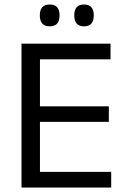

<svg xmlns="http://www.w3.org/2000/svg" viewBox="-20 -833 563 853"><path d="M75.5 0V-639H157.5V0ZM100 0V-69.5H474V0ZM122.5 -291.5V-360.5H463.5V-291.5ZM99.5 -569.5V-639H471V-569.5ZM200.5 -716Q179 -716 168 -728.2Q157 -740.5 157 -763V-766.5Q157 -789 168 -801Q179 -813 200.5 -813Q223 -813 233.8 -801Q244.5 -789 244.5 -766.5V-763Q244.5 -740.5 233.8 -728.2Q223 -716 200.5 -716ZM353.5 -716Q331.5 -716 320.8 -728.2Q310 -740.5 310 -763V-766.5Q310 -789 320.8 -801Q331.5 -813 353.5 -813Q375 -813 385.8 -801Q396.5 -789 396.5 -766.5V-763Q396.5 -740.5 385.8 -728.2Q375 -716 353.5 -716Z"/></svg>

Font: Anek Gurmukhi Medium
Style: Regular
Weight: 400
Version: Version 1.003